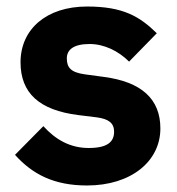

<svg xmlns="http://www.w3.org/2000/svg" viewBox="-20 -557 544 589"><path d="M247 12C382 12 472 -62 472 -163C472 -254 413 -306 299 -321L240 -329C197 -335 185 -350 185 -378C185 -404 205 -422 255 -422C299 -422 343 -401 376 -368L461 -455C408 -507 357 -537 247 -537C122 -537 43 -467 43 -366C43 -271 101 -219 220 -204L277 -197C314 -192 330 -179 330 -153C330 -122 310 -103 252 -103C195 -103 150 -129 113 -170L26 -82C80 -22 146 12 247 12Z"/></svg>

Font: LVC Sans
Style: Bold
Weight: 700
Designer: Mike Abbink, Paul van der Laan, Pieter van Rosmalen
Foundry: Bold Monday
Version: Version 3.0